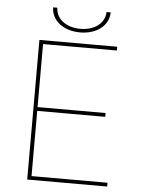

<svg xmlns="http://www.w3.org/2000/svg" viewBox="-58 -914 705 959"><g transform="rotate(5 294.0 -434.0)"><path d="M115 0H516V-19H135V-346H476V-365H135V-681H505V-700H115ZM314 -755C393 -755 456 -798 458 -868H437C435 -810 383 -773 314 -773C244 -773 192 -810 190 -868H169C171 -798 234 -755 314 -755Z"/></g></svg>

Font: Chess Sans Thin
Style: Regular
Weight: 100
Designer: Wolf Bōese
Foundry: Wolf Bōese
Version: Version 7.223;Glyphs 3.3 (3306)